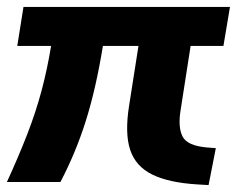

<svg xmlns="http://www.w3.org/2000/svg" viewBox="-23 -527 686 556"><path d="M-3 0Q31 -74 56 -138.5Q81 -203 97.5 -265Q114 -327 125 -394H27L45 -507H643L624 -394H529L500 -208Q492 -159 505.5 -132Q519 -105 576 -100L602 -98L581 9L548 7Q466 2 418 -21.5Q370 -45 354 -93Q338 -141 351 -222L378 -394H275Q255 -271 226 -178.5Q197 -86 152 0Z"/></svg>

Font: Mulish ExtraBold
Style: Italic
Weight: 800
Italic angle: -9°
Designer: Vernon Adams
Foundry: Vernon Adams
Version: Version 3.603; ttfautohint (v1.8.3)